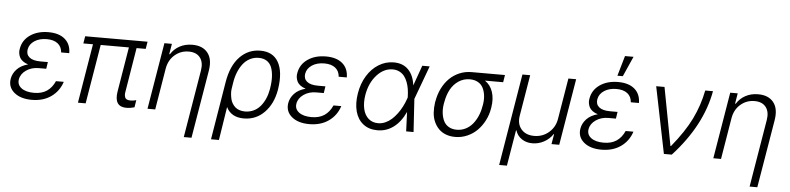

<svg xmlns="http://www.w3.org/2000/svg" viewBox="-52 -1064 6453 1568"><g transform="rotate(5 3174.5 -280.5)"><path d="M318.9 -264.6 317.1 -253.2H255.3Q196.4 -253.2 152.9 -223Q109.4 -192.8 101.9 -147.4Q94.8 -103.3 131 -76Q167.3 -48.7 233.7 -48.7Q297.2 -48.7 339.1 -76.7Q381 -104.8 405.2 -159.4H469.1Q443.5 -81 378.6 -35.5Q313.6 9.9 220.9 9.9Q128.6 9.9 76.3 -34.1Q24.1 -78.1 35.2 -146.7Q42.3 -189.6 74.6 -224.6Q106.9 -259.6 166.5 -275.9Q140.6 -283.7 122.9 -297.1Q105.1 -310.4 97.1 -326.2Q89.1 -342 86.3 -360.8Q83.5 -379.6 87.7 -398.1Q99.8 -469.1 160.3 -510.8Q220.9 -552.6 310 -552.6Q396.3 -552.6 444.6 -511.5Q492.9 -470.5 493.3 -396.7H426.8Q423.3 -443.9 390.6 -469.3Q358 -494.7 301.5 -494.7Q241.1 -494.7 200.5 -468Q159.8 -441.4 152 -397.4Q145.2 -356.5 174 -332.7Q202.8 -308.9 264.2 -308.9H325.6Z M1122.2 -545.5 1112.2 -485.8H1037.3L977.6 -122.2Q974.1 -105.5 975.9 -93.6Q977.6 -81.7 981 -74.2Q984.4 -66.8 991.8 -62.5Q999.3 -58.2 1007.5 -56.6Q1015.6 -55 1026.6 -55Q1048.3 -55 1072.1 -62.1L1062.5 -2.5Q1026.6 7.5 996.8 7.5Q892.8 7.5 913.7 -119.7L974.4 -485.8H743.3L662.3 0H599.1L680 -485.8H600.9L610.8 -545.5Z M1289.1 -340.9 1232.6 0H1169.4L1260.3 -545.5H1321.7L1307.5 -459.9H1313.2Q1339.5 -502.8 1385.1 -527.7Q1430.8 -552.6 1489.3 -552.6Q1573.9 -552.6 1615.4 -500.5Q1657 -448.5 1641.3 -353.3L1547.9 204.5H1484.7L1577.1 -349.4Q1588.1 -416.5 1557.9 -455.6Q1527.7 -494.7 1464.8 -494.7Q1399.5 -494.7 1350.5 -452.8Q1301.5 -410.9 1289.1 -340.9Z M1707.7 203.1 1786.2 -272.4Q1808.6 -408.4 1878.2 -480.6Q1947.8 -552.9 2046.9 -552.9Q2150.9 -552.9 2195.1 -474.3Q2239.3 -395.6 2218.4 -256.7L2217 -247.2Q2197.1 -131 2128 -60.4Q2058.9 10.3 1958.8 10.3Q1855.8 10.3 1815.7 -70.3L1772.7 203.1ZM1839.5 -220.9Q1836.6 -199.6 1838.8 -178.6Q1840.9 -157.7 1845.3 -138.3Q1849.8 -119 1860.1 -102.3Q1870.4 -85.6 1884.2 -73.3Q1898.1 -61.1 1918.7 -54.2Q1939.3 -47.2 1964.1 -47.2Q2002.1 -47.2 2034.4 -62.5Q2066.8 -77.8 2089.8 -105.3Q2112.9 -132.8 2128.6 -168.7Q2144.2 -204.5 2151.6 -247.5L2152.7 -255.3Q2161.6 -308.9 2158.9 -352.8Q2156.2 -396.7 2143.5 -427.9Q2130.7 -459.2 2104.2 -476.2Q2077.8 -493.3 2038.7 -493.3Q1999.3 -493.3 1966.1 -475.9Q1932.9 -458.5 1909.4 -427.9Q1886 -397.4 1870.4 -358.1Q1854.8 -318.9 1847.7 -273.1Z M2594.1 -264.6 2592.3 -253.2H2530.5Q2471.6 -253.2 2428.1 -223Q2384.6 -192.8 2377.1 -147.4Q2370 -103.3 2406.2 -76Q2442.5 -48.7 2508.9 -48.7Q2572.4 -48.7 2614.3 -76.7Q2656.2 -104.8 2680.4 -159.4H2744.3Q2718.8 -81 2653.8 -35.5Q2588.8 9.9 2496.1 9.9Q2403.8 9.9 2351.6 -34.1Q2299.4 -78.1 2310.4 -146.7Q2317.5 -189.6 2349.8 -224.6Q2382.1 -259.6 2441.8 -275.9Q2415.8 -283.7 2398.1 -297.1Q2380.3 -310.4 2372.3 -326.2Q2364.3 -342 2361.5 -360.8Q2358.7 -379.6 2362.9 -398.1Q2375 -469.1 2435.5 -510.8Q2496.1 -552.6 2585.2 -552.6Q2671.5 -552.6 2719.8 -511.5Q2768.1 -470.5 2768.5 -396.7H2702.1Q2698.5 -443.9 2665.8 -469.3Q2633.2 -494.7 2576.7 -494.7Q2516.3 -494.7 2475.7 -468Q2435 -441.4 2427.2 -397.4Q2420.5 -356.5 2449.2 -332.7Q2478 -308.9 2539.4 -308.9H2600.9Z M3052.9 11.4Q2984 11 2937.5 -25.6Q2891 -62.1 2873.6 -127.1Q2856.2 -192.1 2870 -275.9Q2883.2 -356.2 2921.5 -419Q2959.9 -481.9 3017 -517.2Q3074.2 -552.6 3140.6 -552.6Q3216.6 -552.6 3261 -506.2Q3305.4 -459.9 3315 -378.9L3374.3 -545.5H3435L3333.8 -271.3L3333.5 -269.5L3350.5 0H3289.8L3283.4 -158.7Q3244 -73.9 3185 -30.9Q3126.1 12.1 3052.9 11.4ZM3278.4 -276.6 3278.1 -287.3Q3277.3 -317.8 3272.9 -345.9Q3268.5 -373.9 3258.2 -401.6Q3247.9 -429.3 3232.4 -449.4Q3217 -469.5 3192.5 -482.1Q3168 -494.7 3137.1 -494.7Q3063.6 -494.7 3006 -430.6Q2948.5 -366.5 2931.8 -267.4Q2921.5 -203.5 2932.7 -153.4Q2943.9 -103.3 2975.9 -74.9Q3007.8 -46.5 3055.4 -46.5Q3084.9 -46.5 3113.5 -58.9Q3142 -71.4 3165.5 -92.3Q3188.9 -113.3 3209.9 -141.3Q3230.8 -169.4 3246.4 -199.8Q3262.1 -230.1 3273.4 -262.4Z M3504.6 -258.9 3507.1 -268.8Q3516.7 -324.6 3540.5 -372.3Q3564.3 -420.1 3599.3 -454.7Q3634.2 -489.3 3680.8 -509.1Q3727.3 -528.8 3780.2 -528.8H4053.6L4044 -469.1H3894.9Q3940.3 -438.6 3958.8 -382.8Q3977.3 -327.1 3965.6 -255.3L3964.1 -246.8Q3955.6 -194.6 3931.6 -147.9Q3907.7 -101.2 3872.9 -66.1Q3838.1 -30.9 3791 -10.3Q3744 10.3 3692.1 10.3Q3650.2 10.3 3615.6 -2.8Q3581 -16 3557.4 -40Q3533.7 -63.9 3518.6 -97.5Q3503.6 -131 3500.7 -171.7Q3497.9 -212.4 3504.6 -258.9ZM3579.9 -267.4 3577.8 -258.2Q3569.6 -214.1 3574 -176.1Q3578.5 -138.1 3592.5 -109.9Q3606.5 -81.7 3634.2 -65.5Q3661.9 -49.4 3699.9 -49.4Q3737.9 -49.4 3771.1 -65.7Q3804.3 -82 3828.5 -110.8Q3852.6 -139.6 3869.3 -177.6Q3886 -215.6 3893.1 -259.9L3895.2 -269.2Q3902.7 -311.1 3898.1 -347.5Q3893.5 -383.9 3879.4 -410.9Q3865.4 -437.9 3837.7 -453.5Q3810 -469.1 3771.3 -469.1Q3720.5 -469.1 3679.5 -441.8Q3638.5 -414.4 3614 -369.5Q3589.5 -324.6 3579.9 -267.4Z M4070.3 207 4195.3 -545.5H4258.9L4202.8 -208.5Q4191.4 -140.6 4228.2 -97.5Q4264.9 -54.3 4334.2 -54.3Q4403.4 -54.3 4454 -97.7Q4504.6 -141 4516 -208.5L4572.1 -545.5H4635.7L4544.7 0H4481.2L4495.4 -82.7H4491.8Q4463.4 -40.5 4418.7 -16.7Q4373.9 7.1 4324.2 7.1Q4274.5 7.1 4237.6 -17.6Q4200.6 -42.3 4186.4 -86.3H4182.9L4133.9 207Z M4989 -264.6 4987.2 -253.2H4925.4Q4866.5 -253.2 4823 -223Q4779.5 -192.8 4772 -147.4Q4764.9 -103.3 4801.1 -76Q4837.4 -48.7 4903.8 -48.7Q4967.3 -48.7 5009.2 -76.7Q5051.1 -104.8 5075.3 -159.4H5139.2Q5113.6 -81 5048.7 -35.5Q4983.7 9.9 4891 9.9Q4798.7 9.9 4746.4 -34.1Q4694.2 -78.1 4705.3 -146.7Q4712.4 -189.6 4744.7 -224.6Q4777 -259.6 4836.6 -275.9Q4810.7 -283.7 4793 -297.1Q4775.2 -310.4 4767.2 -326.2Q4759.2 -342 4756.4 -360.8Q4753.6 -379.6 4757.8 -398.1Q4769.9 -469.1 4830.4 -510.8Q4891 -552.6 4980.1 -552.6Q5066.4 -552.6 5114.7 -511.5Q5163 -470.5 5163.4 -396.7H5096.9Q5093.4 -443.9 5060.7 -469.3Q5028.1 -494.7 4971.6 -494.7Q4911.2 -494.7 4870.6 -468Q4829.9 -441.4 4822.1 -397.4Q4815.3 -356.5 4844.1 -332.7Q4872.9 -308.9 4934.3 -308.9H4995.7ZM4968.8 -603.3 5016.7 -768.5H5086.6L5013.1 -603.3Z M5402.7 0 5291.9 -545.5H5360.1L5450.3 -69.2H5454.9Q5561.1 -199.2 5615.4 -310.5Q5669.7 -421.9 5693.9 -545.5H5757.5Q5706 -259.9 5467.3 0Z M5927.6 -340.9 5871.1 0H5807.9L5898.8 -545.5H5960.2L5946 -459.9H5951.7Q5978 -502.8 6023.6 -527.7Q6069.2 -552.6 6127.8 -552.6Q6212.4 -552.6 6253.9 -500.5Q6295.5 -448.5 6279.8 -353.3L6186.4 204.5H6123.2L6215.6 -349.4Q6226.6 -416.5 6196.4 -455.6Q6166.2 -494.7 6103.3 -494.7Q6038 -494.7 5989 -452.8Q5940 -410.9 5927.6 -340.9Z"/></g></svg>

Font: Karasuma Gothic
Style: Light Italic
Weight: 300
Italic angle: 9.39998°
Designer: Rasmus Andersson / Ryoko Nishizuka
Foundry: rsms
Version: Version 1.00